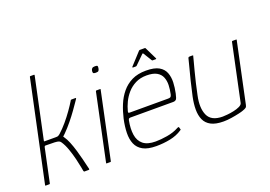

<svg xmlns="http://www.w3.org/2000/svg" viewBox="-100 -980 1767 1257"><g transform="rotate(-20 783.0 -351.5)"><path d="M31 -4 180 -704Q181 -708 184 -708H209Q214 -708 213 -704L123 -281Q122 -279 122.5 -277Q123 -275 127 -275Q147 -275 166 -275Q185 -275 204 -275Q214 -275 219 -276.5Q224 -278 234 -286Q262 -311 289 -343Q316 -375 339 -407.5Q362 -440 377 -465Q379 -470 381 -471Q383 -472 386 -472H412Q415 -472 416 -471Q417 -470 415 -466Q415 -466 402.5 -447.5Q390 -429 369 -399.5Q348 -370 321.5 -337.5Q295 -305 267 -277Q263 -273 259 -269.5Q255 -266 251 -262Q252 -261 253.5 -259Q255 -257 256 -255Q269 -237 281 -207.5Q293 -178 303 -144Q313 -110 320.5 -80Q328 -50 332.5 -30Q337 -10 338 -8Q340 0 333 0Q330 0 326.5 0Q323 0 319.5 0Q316 0 312.5 0Q309 0 306 0Q302 0 301 -0.5Q300 -1 298 -7Q298 -7 293.5 -32Q289 -57 280 -94Q271 -131 258 -168Q245 -205 228 -230Q223 -238 214.5 -241.5Q206 -245 185.5 -246Q165 -247 122 -247Q116 -247 114 -240L64 -4Q63 0 59 0H34Q30 0 31 -4Z M621 -603Q619 -592 614.5 -587Q610 -582 595 -582Q581 -582 577.5 -587Q574 -592 576 -603Q578 -614 584 -619Q590 -624 604 -624Q619 -624 621 -619Q623 -614 621 -603ZM489 -4Q488 0 485 0H459Q455 0 456 -4L554 -468Q555 -472 559 -472H585Q586 -472 587 -471Q588 -470 587 -468Z M663 -237Q674 -285 692 -329Q710 -373 739 -408Q768 -443 809 -463Q850 -483 907 -483Q966 -483 997 -465Q1028 -447 1039.5 -416.5Q1051 -386 1049.5 -349.5Q1048 -313 1040 -276Q1033 -242 1025.5 -235.5Q1018 -229 1007 -229H706Q705 -229 699.5 -227.5Q694 -226 692 -216Q681 -160 687.5 -116.5Q694 -73 723.5 -49Q753 -25 810 -25Q846 -25 891 -32.5Q936 -40 971 -59Q973 -61 978.5 -62.5Q984 -64 985 -59L989 -45Q990 -43 989 -41.5Q988 -40 984 -38Q948 -14 901 -4.5Q854 5 804 5Q745 5 711.5 -13.5Q678 -32 664 -65Q650 -98 651 -142Q652 -186 663 -237ZM1007 -281Q1014 -313 1015 -343Q1016 -373 1006 -398Q996 -423 970.5 -437.5Q945 -452 900 -452Q856 -452 822.5 -435Q789 -418 765.5 -391Q742 -364 727.5 -333.5Q713 -303 706 -275Q704 -268 705 -264.5Q706 -261 715 -261Q782 -261 848.5 -261Q915 -261 982 -261Q993 -261 998.5 -264.5Q1004 -268 1007 -281ZM835 -531Q832 -531 832 -533Q832 -535 833 -537L910 -621Q913 -624 917 -624H951Q955 -624 956 -621L997 -537Q999 -535 997.5 -533Q996 -531 993 -531H972Q969 -531 967 -534L930 -594Q927 -598 923 -594L862 -534Q859 -531 855 -531Z M1273 4Q1218 4 1186 -13Q1154 -30 1140.5 -60.5Q1127 -91 1127 -131.5Q1127 -172 1137 -219Q1148 -271 1160.5 -321Q1173 -371 1183.5 -410Q1194 -449 1198 -467Q1200 -470 1202.5 -471Q1205 -472 1209 -472H1226Q1231 -472 1232 -471Q1233 -470 1231 -465Q1229 -457 1222.5 -432Q1216 -407 1206.5 -371.5Q1197 -336 1187.5 -295Q1178 -254 1170 -215Q1152 -132 1175.5 -80Q1199 -28 1278 -28Q1288 -28 1310 -30Q1332 -32 1355.5 -37Q1379 -42 1397 -50.5Q1415 -59 1418 -71L1502 -468Q1503 -470 1504 -471Q1505 -472 1506 -472H1532Q1534 -472 1535 -471Q1536 -470 1535 -468L1446 -48Q1444 -36 1437 -30.5Q1430 -25 1412 -19Q1405 -16 1381 -10.5Q1357 -5 1327.5 -0.5Q1298 4 1273 4Z"/></g></svg>

Font: Glory Thin Thin
Style: Italic
Weight: 250
Italic angle: -12°
Version: Version 1.011